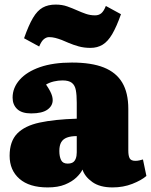

<svg xmlns="http://www.w3.org/2000/svg" viewBox="-20 -804 659 838"><path d="M188 14Q108 14 65 -23.5Q22 -61 22 -124Q22 -187 55 -221Q88 -255 153 -269Q218 -283 315 -286V-356Q315 -389 311 -410.5Q307 -432 293.5 -442.5Q280 -453 253 -453Q234 -453 215 -448.5Q196 -444 181 -435Q192 -419 198.5 -406.5Q205 -394 207.5 -384.5Q210 -375 210 -367Q210 -342 187 -325.5Q164 -309 116 -309Q75 -309 55 -328Q35 -347 35 -378Q35 -421 66 -456Q97 -491 154.5 -511Q212 -531 294 -531Q379 -531 433 -509.5Q487 -488 513.5 -443.5Q540 -399 540 -329V-147Q540 -124 546 -113Q552 -102 571 -102Q580 -102 588.5 -104Q597 -106 604 -108L619 -36Q597 -17 557.5 -1.5Q518 14 471 14Q416 14 383 -9.5Q350 -33 340 -64Q332 -47 313 -29Q294 -11 263.5 1.5Q233 14 188 14ZM275 -90Q289 -90 297.5 -95Q306 -100 310.5 -111.5Q315 -123 315 -139V-210Q289 -210 272 -203.5Q255 -197 247 -183Q239 -169 239 -145Q239 -121 246.5 -105.5Q254 -90 275 -90ZM375 -595Q347 -595 323.5 -601.5Q300 -608 279 -617Q264 -624 249.5 -629.5Q235 -635 221.5 -638.5Q208 -642 194 -642Q183 -642 172 -633.5Q161 -625 151 -601L85 -637Q105 -694 124 -726Q143 -758 166.5 -771Q190 -784 223 -784Q251 -784 273.5 -776Q296 -768 316 -759Q336 -750 355 -743.5Q374 -737 395 -737Q411 -737 422 -746Q433 -755 442 -778L508 -742Q489 -688 470 -655.5Q451 -623 428 -609Q405 -595 375 -595Z"/></svg>

Font: Literata 18pt Black
Style: Regular
Weight: 900
Designer: Latin by Veronika Burian and Jose Scaglione. Greek by Irene Vlachou. Cyrillic by Vera Evstafieva.
Foundry: TypeTogether
Version: Version 3.103;gftools[0.9.29]